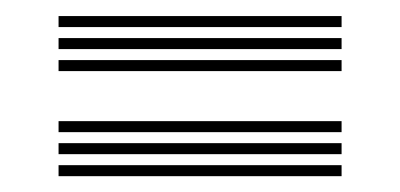

<svg xmlns="http://www.w3.org/2000/svg" viewBox="-20 -501 498 239"><path d="M52.9 -467.3V-481H405.2V-467.3ZM52.9 -439.9V-453.6H405.2V-439.9ZM52.9 -412.5V-426.2H405.2V-412.5ZM52.9 -336.5V-350.2H405.2V-336.5ZM52.9 -309.1V-322.8H405.2V-309.1ZM52.9 -281.7V-295.4H405.2V-281.7Z"/></svg>

Font: Big Shoulders Inline Text Thin
Style: Regular
Weight: 100
Designer: Patric King
Foundry: XO Type Co
Version: Version 2.002